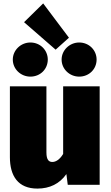

<svg xmlns="http://www.w3.org/2000/svg" viewBox="-20 -1083 649 1125"><path d="M233 -1063 121 -953 306 -792 384 -862ZM158 -834C102 -834 55 -789 55 -734C55 -678 102 -634 158 -634C216 -634 260 -678 260 -734C260 -789 216 -834 158 -834ZM444 -834C388 -834 341 -789 341 -734C341 -678 388 -634 444 -634C502 -634 546 -678 546 -734C546 -789 502 -834 444 -834ZM564 -577H350V-181C330 -148 307 -134 287 -134C267 -134 252 -145 252 -190V-577H38V-162C38 -52 86 22 199 22C271 22 329 -6 369 -63L377 0H564Z"/></svg>

Font: Glow Sans SC Normal Heavy
Style: Regular
Weight: 900
Designer: Ryoko NISHIZUKA (kana, bopomofo & ideographs); Paul D. Hunt (Latin, Greek & Cyrillic); Sandoll Communications, Soo-young
Version: Version 0.93